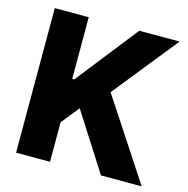

<svg xmlns="http://www.w3.org/2000/svg" viewBox="-104 -807 886 907"><g transform="rotate(15 338.5 -353.5)"><path d="M53.7 -707H219.7V-405.3H229.5L466.8 -707H664.1L411.1 -391.6L668 0H468.8L290 -280.3L219.7 -193.4V0H53.7Z"/></g></svg>

Font: Pretendard Std ExtraBold
Style: Regular
Weight: 800
Designer: Base glyphs from Inter by Rasmus Andersson; Hangeul glyphs from Noto Sans CJK(Source Han Sans) by Jang Soo-young and Kan
Foundry: Kil Hyung-jin
Version: Version 1.309